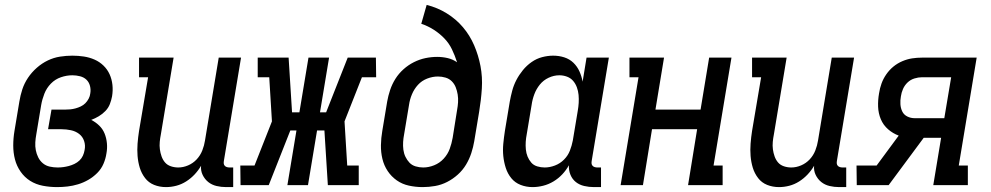

<svg xmlns="http://www.w3.org/2000/svg" viewBox="-20 -755 4040 783"><path d="M213 8Q183 8 154.5 2.5Q126 -3 103 -17.5Q80 -32 64 -55Q48 -78 41 -105Q34 -132 34 -161.5Q34 -191 39 -221L59 -341Q63 -366 71 -390.5Q79 -415 94 -437.5Q109 -460 130 -478.5Q151 -497 175 -508.5Q199 -520 224.5 -524Q250 -528 275 -528Q299 -528 322 -524.5Q345 -521 365.5 -512Q386 -503 402 -487.5Q418 -472 427 -452Q436 -432 438.5 -409Q441 -386 437 -362Q434 -346 428 -330.5Q422 -315 410 -302.5Q398 -290 383 -281Q368 -272 352 -266Q370 -257 384.5 -243Q399 -229 406.5 -210.5Q414 -192 416 -171Q418 -150 414 -129Q411 -108 402 -87Q393 -66 376.5 -49.5Q360 -33 340 -21.5Q320 -10 298.5 -3.5Q277 3 255.5 5.5Q234 8 213 8ZM215 -72Q227 -72 238 -73.5Q249 -75 260.5 -78Q272 -81 283.5 -86.5Q295 -92 304 -100.5Q313 -109 318 -120Q323 -131 325 -143Q329 -162 323 -180Q317 -198 302.5 -209Q288 -220 269 -224Q250 -228 231 -228H176L190 -308H245Q256 -308 266.5 -309Q277 -310 288 -313Q299 -316 309.5 -321Q320 -326 328 -334Q336 -342 341.5 -352.5Q347 -363 348 -373Q351 -389 347 -404.5Q343 -420 332.5 -430Q322 -440 306.5 -444Q291 -448 275 -448Q252 -448 228.5 -440Q205 -432 187.5 -414Q170 -396 161 -373Q152 -350 148 -327L128 -207Q125 -191 124 -174.5Q123 -158 126 -142.5Q129 -127 136 -113Q143 -99 155 -89Q167 -79 183 -75.5Q199 -72 215 -72Z M657 8Q631 8 608.5 -1Q586 -10 571.5 -29Q557 -48 550 -71Q543 -94 541 -119Q539 -144 541 -169.5Q543 -195 547 -221L584 -440H547V-520H688L636 -207Q633 -192 631.5 -176.5Q630 -161 632 -146Q634 -131 639 -117Q644 -103 653 -92.5Q662 -82 676.5 -77Q691 -72 707 -72Q727 -72 747 -80.5Q767 -89 782 -105Q797 -121 805 -141.5Q813 -162 816 -182L872 -520H963L893 -99Q892 -93 892.5 -88Q893 -83 896.5 -79Q900 -75 905.5 -73.5Q911 -72 916 -72H931V8H902Q882 8 863 3.5Q844 -1 829.5 -12.5Q815 -24 806.5 -41.5Q798 -59 800 -79Q789 -60 773.5 -43.5Q758 -27 739 -15Q720 -3 699 2.5Q678 8 657 8Z M961 0 960 -80H1018L1089 -260L1078 -440H1031V-520H1157L1171 -297H1201L1238 -520H1322L1285 -297H1310L1398 -520H1513L1514 -440H1456L1385 -260L1396 -80H1443V0H1317L1303 -223H1273L1236 0H1152L1189 -223H1164L1076 0Z M1704 8Q1675 8 1647.5 2Q1620 -4 1598 -19.5Q1576 -35 1561 -57.5Q1546 -80 1539.5 -107Q1533 -134 1533.5 -163Q1534 -192 1539 -221L1559 -341Q1563 -364 1571 -388Q1579 -412 1592.5 -433.5Q1606 -455 1625.5 -472.5Q1645 -490 1668 -501.5Q1691 -513 1715 -518Q1739 -523 1763 -523Q1785 -523 1806 -518Q1827 -513 1844 -501Q1835 -529 1823 -554Q1811 -579 1791.5 -599Q1772 -619 1748.5 -634Q1725 -649 1698 -658L1720 -735Q1764 -724 1802 -700.5Q1840 -677 1868 -644Q1896 -611 1913.5 -570.5Q1931 -530 1939.5 -485.5Q1948 -441 1945 -394Q1942 -347 1934 -299L1914 -179Q1910 -155 1902 -130.5Q1894 -106 1880.5 -83.5Q1867 -61 1847 -43Q1827 -25 1803.5 -13Q1780 -1 1754.5 3.5Q1729 8 1704 8ZM1706 -72Q1728 -72 1750.5 -81Q1773 -90 1789.5 -108Q1806 -126 1814 -148Q1822 -170 1826 -193L1844 -306Q1847 -322 1848 -338Q1849 -354 1846.5 -369.5Q1844 -385 1838.5 -399Q1833 -413 1822.5 -423.5Q1812 -434 1797 -438.5Q1782 -443 1766 -443Q1744 -443 1722 -434.5Q1700 -426 1684.5 -409Q1669 -392 1660 -370.5Q1651 -349 1648 -327L1628 -207Q1625 -192 1624 -176Q1623 -160 1625 -144.5Q1627 -129 1633.5 -115.5Q1640 -102 1650 -91.5Q1660 -81 1675 -76.5Q1690 -72 1706 -72Z M2152 8Q2126 8 2103 -1Q2080 -10 2065 -28.5Q2050 -47 2042.5 -70.5Q2035 -94 2032.5 -118.5Q2030 -143 2032.5 -169Q2035 -195 2039 -221L2059 -341Q2063 -363 2069 -385.5Q2075 -408 2086 -429Q2097 -450 2112.5 -469Q2128 -488 2148 -502Q2168 -516 2191 -522Q2214 -528 2236 -528Q2260 -528 2281.5 -521Q2303 -514 2318.5 -499Q2334 -484 2343 -464Q2352 -444 2356 -422L2372 -520H2463L2393 -99Q2392 -93 2392.5 -88Q2393 -83 2396.5 -79Q2400 -75 2405.5 -73.5Q2411 -72 2416 -72H2431V8H2402Q2382 8 2362.5 3.5Q2343 -1 2328.5 -12.5Q2314 -24 2306.5 -42Q2299 -60 2300 -81Q2289 -61 2273 -44Q2257 -27 2237 -15Q2217 -3 2195 2.5Q2173 8 2152 8ZM2201 -72Q2222 -72 2243 -80Q2264 -88 2280 -104Q2296 -120 2304 -140.5Q2312 -161 2316 -182L2336 -302Q2339 -319 2340 -335.5Q2341 -352 2339.5 -368Q2338 -384 2332.5 -399Q2327 -414 2317 -425.5Q2307 -437 2292 -442.5Q2277 -448 2261 -448Q2239 -448 2217.5 -438Q2196 -428 2181.5 -410Q2167 -392 2159 -370.5Q2151 -349 2148 -327L2128 -207Q2125 -192 2124 -176.5Q2123 -161 2124.5 -145.5Q2126 -130 2131.5 -116.5Q2137 -103 2146.5 -92Q2156 -81 2171 -76.5Q2186 -72 2201 -72Z M2511 0 2584 -440H2547V-520H2688L2653 -308H2837L2872 -520H2963L2890 -80H2927V0H2786L2823 -228H2639L2602 0Z M3157 8Q3131 8 3108.5 -1Q3086 -10 3071.5 -29Q3057 -48 3050 -71Q3043 -94 3041 -119Q3039 -144 3041 -169.5Q3043 -195 3047 -221L3084 -440H3047V-520H3188L3136 -207Q3133 -192 3131.5 -176.5Q3130 -161 3132 -146Q3134 -131 3139 -117Q3144 -103 3153 -92.5Q3162 -82 3176.5 -77Q3191 -72 3207 -72Q3227 -72 3247 -80.5Q3267 -89 3282 -105Q3297 -121 3305 -141.5Q3313 -162 3316 -182L3372 -520H3463L3393 -99Q3392 -93 3392.5 -88Q3393 -83 3396.5 -79Q3400 -75 3405.5 -73.5Q3411 -72 3416 -72H3431V8H3402Q3382 8 3363 3.5Q3344 -1 3329.5 -12.5Q3315 -24 3306.5 -41.5Q3298 -59 3300 -79Q3289 -60 3273.5 -43.5Q3258 -27 3239 -15Q3220 -3 3199 2.5Q3178 8 3157 8Z M3474 0 3473 -80H3555L3645 -202Q3621 -211 3601.5 -228Q3582 -245 3572 -269Q3562 -293 3561 -320Q3560 -347 3565 -375Q3568 -395 3575 -414.5Q3582 -434 3594.5 -452Q3607 -470 3623.5 -483.5Q3640 -497 3660 -505.5Q3680 -514 3700 -517Q3720 -520 3740 -520H3963L3890 -80H3927V0H3786L3818 -193H3747L3604 0ZM3831 -273 3859 -440H3740Q3725 -440 3709 -435Q3693 -430 3681 -418.5Q3669 -407 3662.5 -392Q3656 -377 3654 -362Q3651 -346 3652 -330Q3653 -314 3659.5 -300.5Q3666 -287 3680 -280Q3694 -273 3710 -273Z"/></svg>

Font: Iosevka Curly Slab Medium
Style: Italic
Weight: 500
Italic angle: -9°
Monospace: yes
Designer: Belleve Invis
Foundry: Belleve Invis
Version: Version 22.1.2; ttfautohint (v1.8.4)